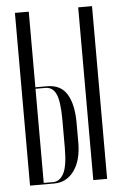

<svg xmlns="http://www.w3.org/2000/svg" viewBox="-51 -736 493 774"><g transform="rotate(-5 195.0 -349.5)"><path d="M143 -393Q198 -393 223 -351.5Q248 -310 248 -236V-156Q248 -84 217.5 -42Q187 0 137 0H39V-699H95V-393ZM351 -699V0H295V-699ZM192 -252Q192 -326 178.5 -356.5Q165 -387 135 -387H95V-6H133Q160 -6 176 -36Q192 -66 192 -140Z"/></g></svg>

Font: Moniqa Cond Display
Style: Regular
Weight: 400
Width: 3
Designer: Rajesh Rajput
Foundry: Rajesh Rajput
Version: Version 1.000